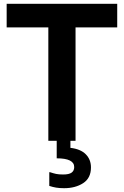

<svg xmlns="http://www.w3.org/2000/svg" viewBox="-20 -740 651 1009"><path d="M15 -720H596V-596H377V0H234V-596H15ZM350 -24V37Q403 43 430.5 70.5Q458 98 458 140Q458 196 417 222.5Q376 249 317 249Q293 249 275 246Q257 243 239 237V165H243Q261 171 275 174Q289 177 312 177Q343 177 356.5 167Q370 157 370 138Q370 92 278 92V-24Z"/></svg>

Font: Kufam SemiBold
Style: Regular
Weight: 600
Designer: Wael Morcos, Artur Schmal
Foundry: Original Type
Version: Version 1.300; ttfautohint (v1.8.3)